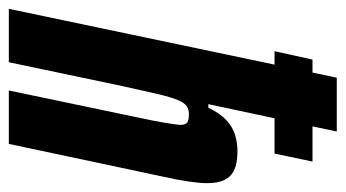

<svg xmlns="http://www.w3.org/2000/svg" viewBox="-209 -589 783 435"><g transform="rotate(90 182.5 -371.5)"><path d="M81 -602 100 -688H331L313 -602ZM-15 0 141 -743H263L201 -452H209Q222 -479 238 -493.5Q254 -508 272 -513Q290 -518 307 -518Q334 -518 349.5 -511Q365 -504 372.5 -489Q380 -474 380 -449Q380 -434 376.5 -409Q373 -384 366 -353L291 0H170L229 -282Q239 -328 243 -352.5Q247 -377 248 -388Q248 -401 242 -404.5Q236 -408 224 -408Q213 -408 205.5 -403Q198 -398 191.5 -382.5Q185 -367 178 -337Q171 -307 160 -257L106 0Z"/></g></svg>

Font: Saira ExtraCondensed ExtraBold
Style: Italic
Weight: 800
Width: 2
Italic angle: -12°
Designer: Hector Gatti with collaboration of the Omnibus-Type team
Foundry: Omnibus-Type
Version: Version 1.101